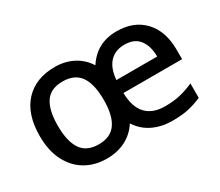

<svg xmlns="http://www.w3.org/2000/svg" viewBox="-103 -777 1161 1015"><g transform="rotate(-30 477.5 -269.0)"><path d="M679 -548Q784 -548 845 -483Q906 -418 906 -305V-247H548Q550 -160 590 -118Q630 -76 704 -76Q757 -76 797.5 -85.5Q838 -95 880 -114V-26Q839 -8 798.5 1Q758 10 701 10Q635 10 582.5 -15Q530 -40 497 -91Q465 -41 414.5 -15.5Q364 10 300 10Q228 10 172 -22.5Q116 -55 83.5 -118Q51 -181 51 -270Q51 -404 118 -476Q185 -548 302 -548Q363 -548 412.5 -522.5Q462 -497 493 -448Q557 -548 679 -548ZM679 -466Q623 -466 589.5 -430.5Q556 -395 550 -325H799Q799 -388 770 -427Q741 -466 679 -466ZM299 -461Q226 -461 193.5 -413Q161 -365 161 -270Q161 -175 194 -126Q227 -77 301 -77Q373 -77 406.5 -125Q440 -173 440 -268Q440 -365 406 -413Q372 -461 299 -461Z"/></g></svg>

Font: Noto Sans Ethiopic Medium
Style: Regular
Weight: 500
Designer: Monotype Design Team
Foundry: Monotype Imaging Inc.
Version: Version 2.102; ttfautohint (v1.8.4.7-5d5b)